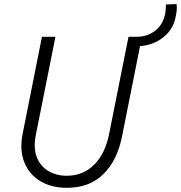

<svg xmlns="http://www.w3.org/2000/svg" viewBox="-20 -897 872 925"><path d="M302.2 7.8Q227.1 7.8 173.6 -24.7Q120.1 -57.1 96.9 -115.7Q73.7 -174.3 88.9 -251.5L182.1 -719.7H247.1L152.8 -248Q140.1 -184.6 157 -140.6Q173.8 -96.7 212.2 -73.5Q250.5 -50.3 301.3 -50.3Q379.9 -50.3 433.1 -103Q486.3 -155.8 505.4 -250L599.1 -719.7H663.6L567.9 -239.7Q544.9 -124 478 -58.1Q411.1 7.8 302.2 7.8ZM633.3 -674.8 637.2 -719.7Q689 -719.7 726.8 -748.5Q764.6 -777.3 775.4 -829.1Q777.8 -840.8 778.6 -854.2Q779.3 -867.7 779.3 -875.5L830.6 -877.4Q833 -865.7 831.3 -847.7Q829.6 -829.6 825.7 -813Q819.3 -780.8 801.5 -754.6Q783.7 -728.5 757.3 -710.2Q731 -691.9 699.2 -682.6Q667.5 -673.3 633.3 -674.8Z"/></svg>

Font: Reddit Sans Light
Style: Italic
Weight: 300
Italic angle: -11.25°
Designer: Stephen Hutchings
Version: Version 1.013